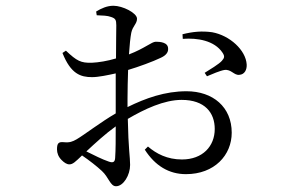

<svg xmlns="http://www.w3.org/2000/svg" viewBox="-20 -584 1040 667"><path d="M380 -35C379 -21 373 -17 357 -23C336 -30 306 -45 280 -58C310 -86 347 -120 382 -145C382 -100 382 -64 380 -35ZM423 -242C423 -273 424 -308 425 -341C462 -352 511 -370 538 -383C556 -391 565 -402 564 -415C564 -438 534 -439 521 -439C507 -439 483 -416 428 -395C430 -427 433 -454 436 -470C441 -494 456 -501 456 -519C456 -539 406 -564 374 -564C352 -564 332 -555 314 -544L316 -531C337 -530 353 -530 366 -525C381 -520 384 -515 384 -496C384 -478 383 -432 383 -381C353 -372 322 -367 299 -366C261 -365 247 -372 209 -408L197 -400C226 -327 260 -316 300 -316C322 -316 355 -323 382 -329C382 -297 382 -265 382 -239V-190C330 -160 272 -115 246 -100C232 -92 222 -88 202 -90C183 -92 178 -86 178 -65C178 -52 183 -39 194 -28C203 -19 212 -13 221 -13C233 -13 242 -22 265 -44C290 -27 317 -6 334 10C358 32 363 63 383 63C409 63 432 24 432 -11C432 -39 426 -66 424 -171C482 -205 550 -237 611 -237C692 -237 726 -192 726 -136C726 -76 684 -30 612 -30C561 -30 523 -50 494 -75L483 -64C519 -8 567 21 626 21C725 21 785 -45 785 -123C785 -212 720 -267 628 -267C553 -267 486 -243 423 -212ZM615 -449C666 -453 725 -443 753 -401C761 -389 760 -383 751 -373C742 -362 707 -341 691 -331L699 -319C715 -326 746 -339 760 -341C783 -344 793 -322 811 -324C830 -325 838 -342 837 -360C834 -410 778 -461 717 -472C681 -477 650 -474 614 -465Z"/></svg>

Font: Source Han Serif AKR9
Style: Regular
Weight: 400
Designer: Ryoko NISHIZUKA 西塚涼子 (kana & ideographs); Frank Grießhammer (Latin, Greek & Cyrillic); Sandoll Communications 산돌커뮤니케이션, 
Foundry: Adobe Systems Incorporated
Version: Version 1.005;hotconv 1.0.107;makeotfexe 2.5.65593